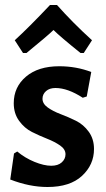

<svg xmlns="http://www.w3.org/2000/svg" viewBox="-20 -738 424 768"><path d="M72 -526 39 -577Q94 -627 180 -718H208Q271 -647 348 -577L315 -526H302Q220 -592 194 -618Q174 -598 86 -526ZM217 -473Q285 -473 345 -450L327 -352L311 -347Q251 -386 202 -386Q178 -386 164 -373.5Q150 -361 150 -343Q150 -323 171 -308Q192 -293 222.5 -281.5Q253 -270 283.5 -255Q314 -240 335 -211Q356 -182 356 -142Q356 -79 308 -34.5Q260 10 170 10Q98 10 21 -20L36 -124L49 -132Q80 -106 118 -90.5Q156 -75 185 -75Q212 -75 227 -88.5Q242 -102 242 -121Q242 -141 220.5 -156Q199 -171 168.5 -183Q138 -195 108 -210Q78 -225 56.5 -254.5Q35 -284 35 -325Q35 -390 84 -431.5Q133 -473 217 -473Z"/></svg>

Font: Alegreya Sans SC
Style: Bold
Weight: 700
Designer: Juan Pablo del Peral
Foundry: Huerta Tipografica
Version: Version 2.007